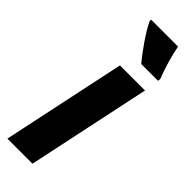

<svg xmlns="http://www.w3.org/2000/svg" viewBox="-262 -788 801 801"><g transform="rotate(45 139.0 -387.5)"><path d="M178 -615H277L278 -627C257 -681 243 -732 235 -775H76V-766C96 -723 146 -652 178 -615ZM3 0H151L267 -548H119Z"/></g></svg>

Font: Noto Sans Display SemiCondensed Extra
Style: Italic
Weight: 800
Width: 4
Italic angle: -12°
Designer: Monotype Design Team
Foundry: Monotype Imaging Inc.
Version: Version 1.900